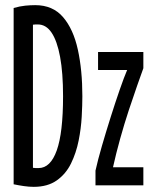

<svg xmlns="http://www.w3.org/2000/svg" viewBox="-20 -720 600 746"><path d="M111 6Q93 6 72.5 3Q52 0 33 -4V-689Q58 -696 78 -698Q98 -700 117 -700Q185 -700 225 -653.5Q265 -607 282.5 -527Q300 -447 300 -346Q300 -312 297.5 -266.5Q295 -221 285.5 -173.5Q276 -126 256 -85Q236 -44 200.5 -19Q165 6 111 6ZM130 -67Q176 -67 200.5 -135.5Q225 -204 225 -346Q225 -437 213.5 -499Q202 -561 180.5 -593Q159 -625 127 -625Q123 -625 118 -625Q113 -625 108 -624V-68Q113 -67 118.5 -67Q124 -67 130 -67ZM351 0V-57Q360 -98 376 -153Q392 -208 410 -265Q428 -322 445 -371Q462 -420 474 -448H361V-518H537V-455Q528 -430 513 -387.5Q498 -345 480.5 -292Q463 -239 447 -181.5Q431 -124 419 -70H537V0Z"/></svg>

Font: Ubuntu Sans Mono
Style: Regular
Weight: 400
Monospace: yes
Designer: Dalton Maag Ltd
Foundry: Dalton Maag Ltd
Version: Version 1.006